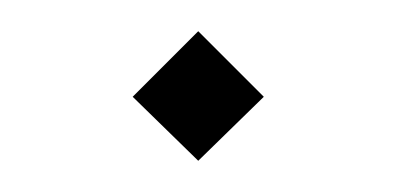

<svg xmlns="http://www.w3.org/2000/svg" viewBox="-20 -424 254 123"><path d="M107 -321 65 -362 107 -404 149 -362Z"/></svg>

Font: Fustat ExtraLight
Style: Regular
Weight: 250
Designer: Mohamed Gaber, Khaled Hosny, Laura Garcia Mut
Foundry: Kief Type Foundry, Alif Type Foundry, Hard Type Foundry
Version: Version 1.007